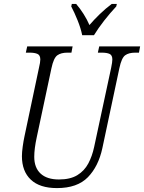

<svg xmlns="http://www.w3.org/2000/svg" viewBox="-20 -951 736 981"><path d="M271 10Q183 10 137.5 -33Q92 -76 92 -153Q92 -173 96 -202Q100 -231 105 -254L179 -604Q186 -633 186 -647Q186 -669 171.5 -675.5Q157 -682 131 -682H112L119 -714H351L345 -682H324Q292 -682 273 -668.5Q254 -655 243 -603L168 -251Q155 -191 155 -150Q155 -94 187.5 -64Q220 -34 281 -34Q339 -34 375 -56Q411 -78 431 -115.5Q451 -153 461 -200L548 -605Q554 -634 554 -647Q554 -669 540 -675.5Q526 -682 500 -682H480L487 -714H696L690 -682H671Q638 -682 619.5 -668.5Q601 -655 590 -603L503 -194Q483 -101 429 -45.5Q375 10 271 10ZM400 -771Q393 -806 376.5 -847Q360 -888 344 -918L347 -931H369Q389 -908 407 -879.5Q425 -851 437 -823Q460 -850 490 -879Q520 -908 551 -931H577L574 -918Q543 -885 512.5 -846Q482 -807 460 -771Z"/></svg>

Font: Noto Serif Condensed Light
Style: Italic
Weight: 300
Width: 3
Italic angle: -12°
Designer: Monotype Design Team
Foundry: Monotype Imaging Inc.
Version: Version 2.014; ttfautohint (v1.8.4.7-5d5b)